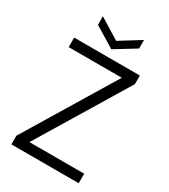

<svg xmlns="http://www.w3.org/2000/svg" viewBox="-213 -984 952 1084"><g transform="rotate(30 262.5 -442.5)"><path d="M477.1 -643.1 125 -62H481.9V0H43V-56.2L395 -637.2H48.8V-699.2H477.1ZM128.9 -829.1V-884.8L263.2 -801.8L397 -884.8V-829.1L263.2 -747.1Z"/></g></svg>

Font: PoppinsZ Light
Style: Regular
Weight: 300
Designer: Ninad Kale (Devanagari), Jonny Pinhorn (Latin)
Foundry: Indian Type Foundry
Version: Version 3.002;FEAKit 1.0